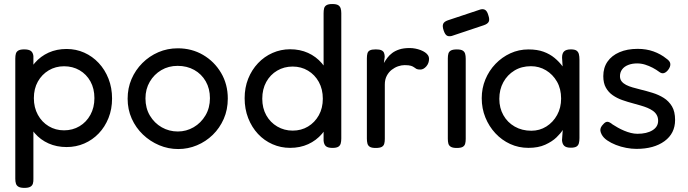

<svg xmlns="http://www.w3.org/2000/svg" viewBox="-20 -717 3384 944"><path d="M307.5 6Q258.5 6 218.8 -11.8Q179 -29.5 150.8 -62.1Q122.5 -94.8 107.4 -138.8Q92.2 -182.8 92.5 -235.5Q92.8 -288 108 -331.9Q123.2 -375.8 151.5 -408.1Q179.8 -440.5 219.2 -458.4Q258.8 -476.2 307.5 -476.2Q353.8 -476.2 394.1 -458.2Q434.5 -440.2 465.2 -407.4Q496 -374.5 513.5 -329.9Q531 -285.2 531 -232.8Q531 -180.5 513.5 -136.8Q496 -93 465.4 -61Q434.8 -29 394.4 -11.5Q354 6 307.5 6ZM100 206.8Q80.8 206.8 71.1 201.2Q61.5 195.8 58.4 185.9Q55.2 176 55.2 162.2V-428.8Q55.2 -443.2 58 -453.1Q60.8 -463 70.2 -468.6Q79.8 -474.2 99 -474.2Q120.5 -474.2 131.1 -467Q141.8 -459.8 144.2 -442V161.2Q144.8 175 141.8 185.4Q138.8 195.8 129.1 201.2Q119.5 206.8 100 206.8ZM294.8 -76.2Q337.2 -76.2 371 -96.4Q404.8 -116.5 424.5 -152.5Q444.2 -188.5 444.2 -234.5Q444.2 -281.5 424.6 -316.8Q405 -352 371.2 -371.6Q337.5 -391.2 295 -391.2Q253.2 -391.2 219.5 -371.1Q185.8 -351 166.1 -315.9Q146.5 -280.8 146.5 -234.5Q146.5 -188.5 166.2 -152.5Q186 -116.5 219.6 -96.4Q253.2 -76.2 294.8 -76.2Z M856.2 15.8Q807.2 15.8 762.5 -3.1Q717.8 -22 682.8 -55.4Q647.8 -88.8 627.6 -133.9Q607.5 -179 607.5 -231.5Q607.5 -283.5 626.6 -328.1Q645.8 -372.8 680 -407Q714.2 -441.2 758.8 -460.4Q803.2 -479.5 854.2 -479.5Q923 -479.5 978.5 -447Q1034 -414.5 1067 -358.6Q1100 -302.8 1100 -232.5Q1100 -177.8 1080.1 -132.5Q1060.2 -87.2 1026.1 -54Q992 -20.8 948.1 -2.5Q904.2 15.8 856.2 15.8ZM854.2 -70.5Q896.2 -70.5 932.2 -91.5Q968.2 -112.5 990.2 -149.6Q1012.2 -186.8 1012.2 -234.2Q1012.2 -281 991.6 -317Q971 -353 935.1 -373.1Q899.2 -393.2 853.2 -393.2Q808.8 -393.2 773.1 -372.2Q737.5 -351.2 716.4 -315.1Q695.2 -279 695.2 -233.2Q695.2 -185.2 717.1 -148.5Q739 -111.8 775.2 -91.1Q811.5 -70.5 854.2 -70.5Z M1406.2 10Q1360.5 10 1319.8 -7.9Q1279 -25.8 1248.4 -58.6Q1217.8 -91.5 1200.2 -136.4Q1182.8 -181.2 1182.8 -234.2Q1182.8 -286 1200.2 -329.9Q1217.8 -373.8 1248.5 -406.2Q1279.2 -438.8 1320 -456.8Q1360.8 -474.8 1406.2 -474.8Q1455 -474.8 1494.5 -456.9Q1534 -439 1562.2 -406.2Q1590.5 -373.5 1605.8 -329.2Q1621 -285 1621.2 -232.5Q1621.5 -179.8 1606.4 -135.8Q1591.2 -91.8 1563 -59Q1534.8 -26.2 1495.1 -8.1Q1455.5 10 1406.2 10ZM1419 -74.8Q1461.2 -74.8 1494.5 -94.9Q1527.8 -115 1547.5 -150.2Q1567.2 -185.5 1567.2 -231.5Q1567.2 -278.5 1547.6 -314Q1528 -349.5 1494.4 -369.6Q1460.8 -389.8 1418.8 -389.8Q1377 -389.8 1342.9 -369.8Q1308.8 -349.8 1289.1 -314.1Q1269.5 -278.5 1269.5 -231.5Q1269.5 -185.5 1289.2 -150.2Q1309 -115 1343.2 -94.9Q1377.5 -74.8 1419 -74.8ZM1614.5 10.2Q1592.5 10.2 1582.6 2Q1572.8 -6.2 1571 -24.8V-651.2Q1571 -665.8 1573.5 -675.9Q1576 -686 1585.4 -691.6Q1594.8 -697.2 1613.5 -697.2Q1633.2 -697.2 1642.4 -691.8Q1651.5 -686.2 1654.8 -676.2Q1658 -666.2 1658 -652.2V-35.8Q1658 -22 1655.1 -11.5Q1652.2 -1 1643.1 4.6Q1634 10.2 1614.5 10.2Z M1826.5 10.5Q1807.8 10.5 1798.5 4.9Q1789.2 -0.8 1786.5 -11.4Q1783.8 -22 1783.8 -35.8V-430Q1783.8 -444.8 1786.6 -454.8Q1789.5 -464.8 1798.8 -469.5Q1808 -474.2 1827.5 -474.2Q1846 -474.2 1855.5 -469.8Q1865 -465.2 1868.2 -456.8Q1871.5 -448.2 1871.5 -437.2L1867.5 -407.2Q1875 -420 1884.5 -432.8Q1894 -445.5 1908.4 -456.4Q1922.8 -467.2 1943.5 -474Q1964.2 -480.8 1994.2 -480.8Q2008.5 -480.8 2022 -478.1Q2035.5 -475.5 2048 -470.8Q2060.5 -466 2069.9 -459.5Q2079.2 -453 2084.4 -445.2Q2089.5 -437.5 2089.5 -428.2Q2089.5 -406 2075.9 -390.5Q2062.2 -375 2046.8 -375Q2033.8 -375 2027.6 -378.2Q2021.5 -381.5 2016.1 -385.9Q2010.8 -390.2 2000.6 -393.5Q1990.5 -396.8 1968.8 -396.8Q1953.8 -396.8 1937.1 -391Q1920.5 -385.2 1905.8 -373.8Q1891 -362.2 1881.5 -344.1Q1872 -326 1872 -301.5V-33.8Q1872 -20 1869.1 -9.9Q1866.2 0.2 1856.6 5.4Q1847 10.5 1826.5 10.5Z M2225.2 10.5Q2206.5 10.5 2196.9 4.9Q2187.2 -0.8 2184.5 -10.9Q2181.8 -21 2181.8 -34.8V-429.8Q2181.8 -443.5 2184.6 -453.5Q2187.5 -463.5 2197.1 -468.8Q2206.8 -474 2226.2 -474Q2245.8 -474 2254.9 -468.4Q2264 -462.8 2266.9 -452.6Q2269.8 -442.5 2269.8 -427.8V-33.8Q2269.8 -20 2266.9 -9.9Q2264 0.2 2254.5 5.4Q2245 10.5 2225.2 10.5ZM2201 -540.2Q2185.2 -536.5 2176.4 -542.5Q2167.5 -548.5 2161.2 -567.5Q2154.2 -588.5 2158.9 -599.6Q2163.5 -610.8 2182.2 -617.2L2342.2 -670.5Q2357.2 -674.2 2366.5 -667.5Q2375.8 -660.8 2381 -641.8Q2388.2 -621.2 2383 -610.4Q2377.8 -599.5 2358.8 -593Z M2786 9.2Q2764.2 9.2 2754.4 0.2Q2744.5 -8.8 2743.2 -27.8L2746.8 -78Q2737.2 -62 2716 -41.5Q2694.8 -21 2660.6 -5.5Q2626.5 10 2578 10Q2530 10 2488.5 -9Q2447 -28 2415.6 -61.8Q2384.2 -95.5 2366.4 -139.5Q2348.5 -183.5 2348.5 -234.2Q2348.5 -283.2 2366.4 -326.4Q2384.2 -369.5 2416.1 -402.8Q2448 -436 2489.4 -455Q2530.8 -474 2578 -474Q2621.8 -474 2652.8 -462.5Q2683.8 -451 2706.5 -432.2Q2729.2 -413.5 2746.2 -390.5L2743.5 -433.2Q2743.2 -454.5 2753.5 -464.4Q2763.8 -474.2 2787 -474.2Q2805.8 -474.2 2814.5 -468.2Q2823.2 -462.2 2826.1 -451Q2829 -439.8 2829 -423.8V-38Q2829 -23.5 2826.1 -12.6Q2823.2 -1.8 2814.1 3.8Q2805 9.2 2786 9.2ZM2592.5 -74.2Q2633.2 -74.2 2666.4 -95.1Q2699.5 -116 2719.1 -151.6Q2738.8 -187.2 2738.8 -232.5Q2738.8 -280.2 2718.4 -315.8Q2698 -351.2 2664.4 -371.4Q2630.8 -391.5 2590.5 -391.5Q2544.2 -391.5 2509.4 -370.2Q2474.5 -349 2454.8 -313Q2435 -277 2435 -230.8Q2435 -186.2 2454.9 -150.8Q2474.8 -115.2 2510.5 -94.8Q2546.2 -74.2 2592.5 -74.2Z M3109.2 15Q3085 15 3058.8 10Q3032.5 5 3008.2 -4.5Q2984 -14 2965.2 -26.9Q2946.5 -39.8 2938.2 -55.8Q2933 -65.8 2931.9 -74.1Q2930.8 -82.5 2934.6 -90.8Q2938.5 -99 2946.8 -107Q2956.8 -118.5 2966.6 -118.2Q2976.5 -118 2991.8 -105.2Q3003 -97.8 3017.8 -89.5Q3032.5 -81.2 3048.8 -74.4Q3065 -67.5 3081.6 -63.4Q3098.2 -59.2 3114 -59.2Q3160 -59.2 3187.9 -76.4Q3215.8 -93.5 3215.8 -123.2Q3215.8 -139.5 3208.9 -151.6Q3202 -163.8 3190.1 -172.1Q3178.2 -180.5 3162.9 -186.9Q3147.5 -193.2 3129.4 -198.4Q3111.2 -203.5 3092.5 -208.8Q3065.8 -215.8 3039.6 -225Q3013.5 -234.2 2992.6 -248.8Q2971.8 -263.2 2959 -285.8Q2946.2 -308.2 2946.2 -342.8Q2946.2 -384.2 2966.9 -414Q2987.5 -443.8 3025.5 -460.2Q3063.5 -476.8 3115.2 -476.8Q3136.8 -476.8 3156 -473.6Q3175.2 -470.5 3192.8 -464.2Q3210.2 -458 3226.2 -449.2Q3242.2 -440.5 3256.5 -428.8Q3274.8 -416.5 3275.8 -402.6Q3276.8 -388.8 3265.2 -373.5Q3255.5 -361.2 3244.9 -357.8Q3234.2 -354.2 3222.8 -362.5Q3206.8 -374.5 3188.9 -383.9Q3171 -393.2 3151.9 -399.2Q3132.8 -405.2 3112.5 -405.2Q3087.8 -405.2 3068.4 -397.5Q3049 -389.8 3038.6 -375.5Q3028.2 -361.2 3028.2 -342.5Q3028.2 -327 3036.5 -316.8Q3044.8 -306.5 3058.4 -299.5Q3072 -292.5 3090.4 -287.2Q3108.8 -282 3129.2 -276.8Q3158.2 -269.8 3188.4 -260.5Q3218.5 -251.2 3243.4 -235.6Q3268.2 -220 3283.8 -194.2Q3299.2 -168.5 3299.2 -127.2Q3299.2 -61 3247.2 -23Q3195.2 15 3109.2 15Z"/></svg>

Font: Fredoka Light
Style: Regular
Weight: 300
Designer: Ben Nathan
Foundry: Milena B. Brandão, Ben Nathan
Version: Version 2.001